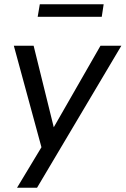

<svg xmlns="http://www.w3.org/2000/svg" viewBox="-20 -702 590 902"><path d="M60 180 186 -29 180 9 45 -487H138L241 -70H213L452 -487H550L154 180ZM157 -623 167 -682H467L458 -623Z"/></svg>

Font: Nunito Sans 12pt ExtraLight 12pt Medium
Style: Italic
Weight: 500
Italic angle: -9°
Version: Version 3.101;gftools[0.9.27]